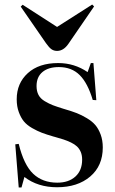

<svg xmlns="http://www.w3.org/2000/svg" viewBox="-20 -806 505 841"><path d="M230 -583Q216.3 -583 205.8 -590.1Q195.3 -597.2 181.2 -617.2L70.8 -776.9L79.1 -785.2L230 -688L383.8 -786.1L392.1 -777.8L278.8 -612.8Q257.8 -583 230 -583ZM62 15.1 46.9 -173.8 62 -175.8Q84.5 -83.5 125.5 -44.7Q166.5 -5.9 231 -5.9Q280.8 -5.9 310.3 -32.7Q339.8 -59.6 339.8 -106.9Q339.8 -126 333.7 -140.4Q327.6 -154.8 317.1 -164.6Q306.6 -174.3 290.8 -181.9Q274.9 -189.5 258.1 -195.1Q241.2 -200.7 219.7 -206.5Q215.8 -207.5 213.9 -208Q183.6 -216.8 163.6 -224.4Q143.6 -231.9 120.6 -245.1Q97.7 -258.3 84.5 -274.4Q71.3 -290.5 62.3 -315.2Q53.2 -339.8 53.2 -371.1Q53.2 -441.4 101.8 -485.6Q150.4 -529.8 234.9 -529.8Q305.7 -529.8 363.8 -490.2L377.9 -529.8H389.2L401.9 -367.2L386.2 -368.2Q364.3 -441.9 329.1 -477.1Q293.9 -512.2 237.8 -512.2Q191.9 -512.2 166 -490.5Q140.1 -468.8 140.1 -429.2Q140.1 -406.2 148.7 -390.1Q157.2 -374 176 -362.8Q194.8 -351.6 211.4 -345.2Q228 -338.9 257.8 -329.6Q263.2 -328.1 266.1 -327.1Q295.9 -318.4 316.7 -310.3Q337.4 -302.2 360.6 -288.3Q383.8 -274.4 397.7 -258.1Q411.6 -241.7 420.9 -216.6Q430.2 -191.4 430.2 -160.2Q430.2 -79.6 375 -32.7Q319.8 14.2 230 14.2Q145.5 14.2 86.9 -30.8L74.2 15.1Z"/></svg>

Font: Display Semibold
Style: Regular
Weight: 600
Designer: Latin by Veronika Burian and Jose Scaglione. Greek by Irene Vlachou. Cyrillic by Vera Evstafieva.
Foundry: TypeTogether
Version: Version 3.002